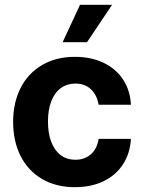

<svg xmlns="http://www.w3.org/2000/svg" viewBox="-20 -776 603 807"><path d="M35.2 -263.7Q35.2 -344.7 66.7 -406.5Q98.1 -468.3 157 -502.7Q215.8 -537.1 294.9 -537.1Q362.8 -537.1 415 -512.2Q467.3 -487.3 497.3 -441.7Q527.3 -396 530.3 -335.9H394.5Q387.7 -376.5 362.3 -400.6Q336.9 -424.8 296.9 -424.8Q262.2 -424.8 236.1 -406Q210 -387.2 195.8 -351.1Q181.6 -314.9 181.6 -265.6Q181.6 -214.8 195.8 -178.7Q210 -142.6 235.8 -123.5Q261.7 -104.5 296.9 -104.5Q335.4 -104.5 361.8 -127.4Q388.2 -150.4 394.5 -192.4H530.3Q526.9 -132.3 497.6 -86.4Q468.3 -40.5 416.3 -14.9Q364.3 10.7 294.9 10.7Q215.3 10.7 156.5 -23.9Q97.7 -58.6 66.4 -120.6Q35.2 -182.6 35.2 -263.7ZM316.4 -755.9H451.2L345.7 -598.6H243.2Z"/></svg>

Font: WEMIX Pretendard
Style: Bold
Weight: 700
Designer: Base glyphs from Inter by Rasmus Andersson; Hangeul glyphs from Noto Sans CJK(Source Han Sans) by Jang Soo-young and Kan
Foundry: Kil Hyung-jin
Version: Version 1.000